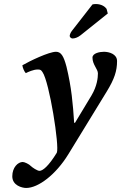

<svg xmlns="http://www.w3.org/2000/svg" viewBox="-20 -696 601 953"><path d="M191 -338C225 -290 276 32 262 62C221 129 192 152 176 152C165 152 140 135 133 128C125 119 102 108 93 108C69 108 41 135 41 179C41 225 90 237 110 237C170 237 257 171 319 70L510 -242C548 -304 561 -344 561 -393C561 -428 521 -439 496 -439C475 -439 439 -432 439 -410C439 -375 466 -353 466 -332C466 -310 462 -269 434 -222L352 -86L348 -87C342 -180 335 -262 310 -365C296 -418 283 -439 258 -439C223 -439 127 -393 91 -372C92 -361 100 -341 108 -333C120 -339 146 -351 167 -351C180 -351 184 -349 191 -338ZM439 -674 337 -543C330 -534 327 -525 326 -519C325 -513 332 -505 340 -505C350 -505 365 -509 380 -521L515 -629L509 -652C502 -662 485 -676 455 -676C450 -676 442 -675 439 -674Z"/></svg>

Font: Libertinus Serif
Style: Bold Italic
Weight: 700
Italic angle: -12°
Designer: Philipp H. Poll, Khaled Hosny
Foundry: Caleb Maclennan
Version: Version 7.050;RELEASE